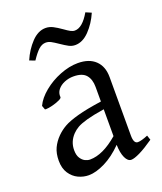

<svg xmlns="http://www.w3.org/2000/svg" viewBox="-129 -752 716 850"><g transform="rotate(-20 229.5 -326.5)"><path d="M304.2 -69.8Q262.7 -27.8 219.7 -6.6Q176.8 14.6 143.1 14.6Q117.7 14.6 94 3.4Q70.3 -7.8 54.7 -31.5Q39.1 -55.2 39.1 -90.8Q39.1 -125.5 50.8 -150.4Q62.5 -175.3 83 -195.8Q101.1 -213.9 123.8 -226.8Q146.5 -239.7 189.7 -251.7Q232.9 -263.7 304.2 -273.9V-342.8Q304.2 -378.4 286.6 -399.2Q269 -419.9 227.1 -419.9Q205.1 -419.9 184.8 -411.6Q164.6 -403.3 152.6 -388.2Q140.6 -373 142.6 -353.5Q143.1 -348.1 128.9 -341.6Q114.7 -335 95.5 -330.1Q76.2 -325.2 64.9 -325.2Q61 -325.2 59.6 -325.7L52.7 -344.7Q67.4 -376.5 102.3 -405.3Q137.2 -434.1 181.2 -451.4Q225.1 -468.8 265.6 -468.8Q318.8 -468.8 348.1 -440.7Q377.4 -412.6 377.4 -362.3V-86.9Q377.4 -48.8 397 -48.8Q413.1 -48.8 444.8 -62L452.1 -40Q412.1 -12.2 384.5 1.2Q356.9 14.6 342.8 14.6Q326.7 14.6 315.9 -8.3Q305.2 -31.2 304.2 -69.8ZM304.2 -237.3Q252 -229 221.4 -220.5Q190.9 -211.9 175 -202.9Q159.2 -193.8 147.5 -181.6Q119.1 -151.9 119.1 -111.8Q119.1 -87.9 128.2 -74Q137.2 -60.1 149.2 -54.4Q161.1 -48.8 171.9 -48.8Q232.4 -48.8 304.2 -110.8ZM218.8 -576.7Q199.7 -589.8 187.7 -596.2Q175.8 -602.5 163.6 -602.5Q145.5 -602.5 129.6 -588.1Q113.8 -573.7 93.8 -543.5L67.9 -553.2Q87.4 -598.6 118.4 -631.1Q149.4 -663.6 184.6 -663.6Q202.6 -663.6 219.2 -655Q235.8 -646.5 257.3 -631.3Q273.4 -619.6 283.9 -614Q294.4 -608.4 303.7 -608.4Q339.8 -608.4 374.5 -668.5L400.9 -657.2Q381.3 -612.3 350.1 -579.8Q318.8 -547.4 283.7 -547.4Q268.1 -547.4 254.2 -554.7Q240.2 -562 218.8 -576.7Z"/></g></svg>

Font: David Libre
Style: Regular
Weight: 400
Version: Version 1.000